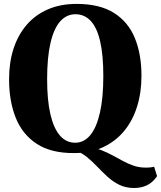

<svg xmlns="http://www.w3.org/2000/svg" viewBox="-20 -773 825 984"><path d="M667.5 190.5Q624.5 190.5 591.5 174.2Q558.5 158 531.2 133Q504 108 478.2 81Q452.5 54 425 31.5Q397.5 9 364 -1.5L428 -20Q466.5 -16 497.8 -4Q529 8 556.5 23Q584 38 610.8 52.5Q637.5 67 665.8 76.5Q694 86 727.5 86Q744.5 86 754 84.5Q763.5 83 770 81.5L785 130Q762.5 162.5 733.2 176.5Q704 190.5 667.5 190.5ZM361 11.5Q243 12.5 169 -35.5Q95 -83.5 60.8 -169Q26.5 -254.5 26.5 -367Q26.5 -453 49.5 -523.8Q72.5 -594.5 117 -646Q161.5 -697.5 225.8 -725.2Q290 -753 372.5 -753Q490.5 -753 563.8 -707Q637 -661 671 -578.2Q705 -495.5 705 -384.5Q705 -298 682.2 -225.8Q659.5 -153.5 615.2 -100.5Q571 -47.5 507 -18Q443 11.5 361 11.5ZM365.5 -41.5Q410.5 -41.5 442.8 -80.5Q475 -119.5 492.2 -195.8Q509.5 -272 509.5 -383.5Q509.5 -491.5 493.2 -561.5Q477 -631.5 445 -665.8Q413 -700 366.5 -700Q321 -700 288.5 -663.5Q256 -627 238.8 -553Q221.5 -479 221.5 -367Q221.5 -260 238.2 -187.8Q255 -115.5 287 -78.5Q319 -41.5 365.5 -41.5Z"/></svg>

Font: Merriweather 60pt Black
Style: Regular
Weight: 900
Version: Version 2.100